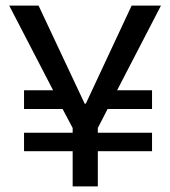

<svg xmlns="http://www.w3.org/2000/svg" viewBox="-20 -673 610 687"><path d="M66 -132V-198H240V-215L204 -283H66V-350H170L13 -653H118L283 -302H287L451 -653H556L399 -350H524V-283H365L330 -215V-198H524V-132H330V-6H240V-132Z"/></svg>

Font: Bricolage Grotesque 10pt
Style: Regular
Weight: 400
Designer: Mathieu Triay
Foundry: Atelier Triay
Version: Version 1.000; ttfautohint (v1.8.4.7-5d5b);gftools[0.9.32]